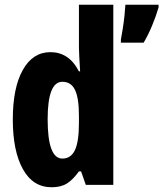

<svg xmlns="http://www.w3.org/2000/svg" viewBox="-20 -780 689 810"><path d="M649 -749Q638 -711 621.5 -671.5Q605 -632 586 -600H490V-613Q493 -629 497.5 -656.5Q502 -684 505 -712.5Q508 -741 509 -760H649ZM198 10Q119 10 76.5 -66.5Q34 -143 34 -276Q34 -409 76 -484.5Q118 -560 193 -560Q231 -560 261 -540.5Q291 -521 313 -479H318Q316 -514 314.5 -538.5Q313 -563 313 -578V-760H458V0H342L322 -57H313Q288 -22 262.5 -6Q237 10 198 10ZM243 -111Q279 -111 296 -146.5Q313 -182 313 -261V-292Q313 -366 296.5 -400.5Q280 -435 243 -435Q181 -435 181 -277Q181 -111 243 -111Z"/></svg>

Font: Noto Sans ExtraCondensed ExtraBold
Style: Regular
Weight: 800
Width: 2
Designer: Monotype Design Team
Foundry: Monotype Imaging Inc.
Version: Version 2.013; ttfautohint (v1.8.4.7-5d5b)